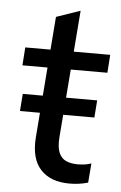

<svg xmlns="http://www.w3.org/2000/svg" viewBox="-50 -699 467 743"><g transform="rotate(5 183.5 -328.0)"><path d="M33 -256 38 -323H327L322 -256ZM27 -433 32 -503H362L357 -433ZM326 -78 320 -3Q303 2 285 4.5Q267 7 248 7Q174 7 135.5 -35Q97 -77 103 -159L140 -631L233 -663L194 -169Q191 -129 200.5 -107.5Q210 -86 229 -78Q248 -70 273 -70Q286 -70 298.5 -71.5Q311 -73 326 -78Z"/></g></svg>

Font: Muli Medium
Style: Italic
Weight: 500
Italic angle: -4.541°
Designer: Vernon Adams
Foundry: Vernon Adams
Version: Version 2.100; ttfautohint (v1.8.1.43-b0c9)